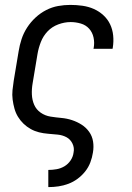

<svg xmlns="http://www.w3.org/2000/svg" viewBox="-20 -548 540 783"><path d="M177 215V145H178Q194 145 211 142Q228 139 243 130Q258 121 268 106Q278 91 280 74Q284 55 275.5 37.5Q267 20 251 11.5Q235 3 215.5 1Q196 -1 176.5 -2.5Q157 -4 139 -8.5Q121 -13 105 -22Q89 -31 76 -43.5Q63 -56 53.5 -71.5Q44 -87 39 -105Q34 -123 31.5 -142Q29 -161 31 -180.5Q33 -200 36 -219L56 -339Q60 -364 68 -388.5Q76 -413 90.5 -435.5Q105 -458 125 -476.5Q145 -495 168.5 -507Q192 -519 217 -523.5Q242 -528 267 -528Q292 -528 316.5 -524.5Q341 -521 362.5 -511.5Q384 -502 401.5 -486Q419 -470 429 -449Q439 -428 441.5 -403.5Q444 -379 440 -354L439 -349H361L362 -352Q366 -374 361.5 -395Q357 -416 343.5 -431Q330 -446 309.5 -452Q289 -458 268 -458Q243 -458 217.5 -448.5Q192 -439 174 -420Q156 -401 146.5 -376.5Q137 -352 133 -328L113 -208Q109 -185 110 -162.5Q111 -140 119.5 -120.5Q128 -101 146 -88.5Q164 -76 186 -72.5Q208 -69 230.5 -67Q253 -65 274 -58Q295 -51 313 -39.5Q331 -28 343.5 -10.5Q356 7 359.5 29Q363 51 359 74Q356 94 348.5 114Q341 134 327.5 151Q314 168 296.5 181Q279 194 259 201.5Q239 209 218.5 212Q198 215 178 215Z"/></svg>

Font: Iosevka SS18
Style: Italic
Weight: 400
Italic angle: -9°
Monospace: yes
Designer: Belleve Invis
Foundry: Belleve Invis
Version: Version 25.1.1; ttfautohint (v1.8.4)